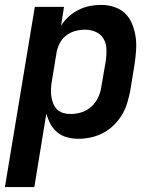

<svg xmlns="http://www.w3.org/2000/svg" viewBox="-29 -558 649 783"><path d="M-9 205 113 -530H232L220 -453Q233 -474 251.5 -490.5Q270 -507 292 -518Q314 -529 337 -533.5Q360 -538 383 -538Q411 -538 437 -529.5Q463 -521 481.5 -503Q500 -485 510 -460Q520 -435 524 -408.5Q528 -382 526 -353.5Q524 -325 520 -297L502 -187Q497 -162 489.5 -137Q482 -112 468 -89Q454 -66 434.5 -47Q415 -28 391 -15.5Q367 -3 341.5 2.5Q316 8 291 8Q267 8 244.5 2Q222 -4 204.5 -18.5Q187 -33 176.5 -53Q166 -73 160 -95L111 205ZM259 -93Q281 -93 303.5 -100Q326 -107 343.5 -123Q361 -139 371 -160Q381 -181 384 -203L403 -313Q406 -336 405 -359Q404 -382 393 -400.5Q382 -419 361.5 -428Q341 -437 318 -437Q298 -437 277.5 -431.5Q257 -426 240 -412.5Q223 -399 213.5 -379.5Q204 -360 201 -340L183 -230Q180 -214 179 -198Q178 -182 180 -167Q182 -152 187.5 -137.5Q193 -123 203 -112.5Q213 -102 228 -97.5Q243 -93 259 -93Z"/></svg>

Font: Iosevka Curly Extended
Style: Bold Italic
Weight: 700
Width: 7
Italic angle: -9°
Monospace: yes
Designer: Belleve Invis
Foundry: Belleve Invis
Version: Version 11.1.0; ttfautohint (v1.8.3)